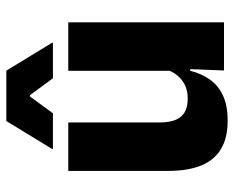

<svg xmlns="http://www.w3.org/2000/svg" viewBox="-86 -641 738 606"><g transform="rotate(-90 283.0 -338.0)"><path d="M46.5 -491.5H199.5V-202.5Q199.5 -175.5 206.5 -155.8Q213.5 -136 230 -125.2Q246.5 -114.5 275 -114.5Q299 -114.5 316.8 -123Q334.5 -131.5 346.8 -146Q359 -160.5 365 -178L388.5 -106.5H362.5Q354.5 -73.5 336.2 -46.5Q318 -19.5 286.2 -4Q254.5 11.5 205 11.5Q150.5 11.5 115.2 -9.8Q80 -31 63.2 -73Q46.5 -115 46.5 -178ZM362.5 -491.5H515.5V0H363.5L368.5 -123L362.5 -137ZM115.5 -542 204 -687H363L451.5 -542V-540H339L285.5 -612.5H281.5L228.5 -540H115.5Z"/></g></svg>

Font: Anek Devanagari
Style: Bold
Weight: 700
Designer: Kailash Malviya (Devanagari) & Yesha Goshar (Latin)
Foundry: Ek Type
Version: Version 1.003